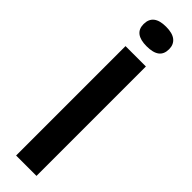

<svg xmlns="http://www.w3.org/2000/svg" viewBox="-291 -830 819 819"><g transform="rotate(45 118.5 -420.5)"><path d="M57 0V-660H180V0ZM121 -723Q83 -723 64 -737.5Q45 -752 45 -781Q45 -811 64 -826Q83 -841 121 -841Q160 -841 179 -825.5Q198 -810 198 -782Q198 -752 179 -737.5Q160 -723 121 -723Z"/></g></svg>

Font: Bricolage Grotesque 24pt Condensed SemiBold
Style: Regular
Weight: 600
Width: 3
Designer: Mathieu Triay
Foundry: Atelier Triay
Version: Version 1.001;gftools[0.9.33.dev8+g029e19f]